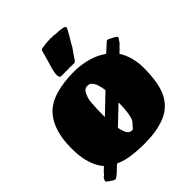

<svg xmlns="http://www.w3.org/2000/svg" viewBox="-275 -1141 1365 1365"><g transform="rotate(-45 407.0 -459.0)"><path d="M120 37Q110 45 102 51Q94 57 88 59Q82 59 74 54Q71 54 68 52Q65 50 63 49Q59 45 55.5 42.5Q52 40 48 40L42 33Q20 23 26 10Q27 8 28 5Q29 2 32 -3Q38 -11 39 -13Q42 -15 46.5 -17.5Q51 -20 53 -23Q56 -28 58 -30.5Q60 -33 64 -37L95 -67Q86 -76 76 -91Q48 -133 34 -189Q20 -245 20 -318Q20 -506 110 -599Q157 -647 238 -669.5Q319 -692 422 -692Q484 -692 550.5 -674.5Q617 -657 670 -619L671 -620L738 -681Q742 -683 747 -683Q754 -683 758 -680L773 -672Q779 -667 789 -665Q794 -661 801 -656Q814 -650 814 -641Q814 -637 805 -625Q796 -611 790 -604Q784 -597 778 -593Q774 -590 772 -587.5Q770 -585 769 -583Q767 -580 763.5 -577.5Q760 -575 755 -570L737 -552Q763 -512 776 -462.5Q789 -413 789 -361Q789 -284 778.5 -223Q768 -162 745 -119Q702 -40 617.5 -7Q533 26 412 26Q342 26 281.5 17.5Q221 9 173 -13Q124 34 120 37ZM346 -308 484 -440Q481 -468 473 -494Q465 -520 451.5 -536.5Q438 -553 416 -553Q398 -553 386.5 -543.5Q375 -534 368 -517Q356 -492 352.5 -466.5Q349 -441 349 -421Q347 -403 346.5 -382.5Q346 -362 346 -326ZM357 -188Q359 -178 362 -167.5Q365 -157 368 -147Q382 -104 416 -104Q426 -104 433.5 -115Q441 -126 455 -139Q468 -152 475 -179.5Q482 -207 485 -242Q488 -277 488 -309V-313ZM428 -733 420 -736 417 -733H334Q322 -733 318.5 -741Q315 -749 315 -763Q315 -780 318.5 -793.5Q322 -807 323 -815Q334 -851 344 -886Q354 -921 365 -961L373 -967L416 -974L475 -977L481 -974Q485 -976 491 -976H501Q503 -976 504 -975Q505 -974 508 -974L514 -973L556 -971L564 -968Q566 -968 566 -969H571Q592 -965 598 -961Q604 -958 604 -952Q604 -948 601 -942Q599 -937 591 -923Q589 -919 581.5 -906Q574 -893 561 -871Q556 -862 552 -856Q548 -850 546 -846L533 -822Q516 -798 507 -785.5Q498 -773 493.5 -765.5Q489 -758 482 -748Q472 -733 465 -733Z"/></g></svg>

Font: Sigmar
Style: Regular
Weight: 400
Designer: Vernon Adams
Foundry: Vernon Adams
Version: Version 1.000; ttfautohint (v1.8.4.7-5d5b);gftools[0.9.24]